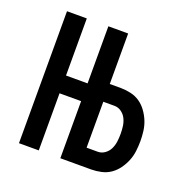

<svg xmlns="http://www.w3.org/2000/svg" viewBox="-99 -615 699 711"><g transform="rotate(20 250.0 -260.0)"><path d="M48 0V-520H126V-295H211V-520H289V-321H333Q352 -321 372 -316.5Q392 -312 408 -301Q424 -290 436 -273.5Q448 -257 455.5 -238.5Q463 -220 465.5 -200Q468 -180 468 -161Q468 -141 465.5 -121Q463 -101 455.5 -82.5Q448 -64 436 -47.5Q424 -31 408 -20Q392 -9 372 -4.5Q352 0 333 0H211V-225H126V0ZM289 -70H333Q348 -70 360.5 -79Q373 -88 379.5 -101.5Q386 -115 388 -130Q390 -145 390 -161Q390 -176 388 -191Q386 -206 379.5 -219.5Q373 -233 360.5 -242Q348 -251 333 -251H289Z"/></g></svg>

Font: Iosevka www.saffi
Style: Regular
Weight: 400
Monospace: yes
Designer: Belleve Invis
Foundry: Belleve Invis
Version: Version 22.0.2; ttfautohint (v1.8.3)